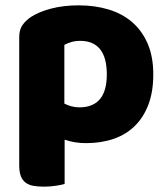

<svg xmlns="http://www.w3.org/2000/svg" viewBox="-20 -521 625 719"><path d="M275 -501Q335 -501 386.5 -485.5Q438 -470 475 -438Q512 -406 533 -357.5Q554 -309 554 -242Q554 -178 536 -130Q518 -82 485 -49.5Q452 -17 405.5 -1Q359 15 302 15Q259 15 222 2V168Q212 171 190 174.5Q168 178 145 178Q123 178 105.5 175Q88 172 76 163Q64 154 58 138.5Q52 123 52 98V-382Q52 -409 63.5 -426Q75 -443 95 -457Q126 -477 172 -489Q218 -501 275 -501ZM277 -119Q380 -119 380 -242Q380 -306 354.5 -337Q329 -368 281 -368Q262 -368 247 -363.5Q232 -359 221 -353V-133Q233 -127 247 -123Q261 -119 277 -119Z"/></svg>

Font: Baloo
Style: Regular
Weight: 400
Designer: Sarang Kulkarni and Ek Type
Foundry: Ek Type
Version: Version 1.100;PS 1.000;hotconv 1.0.88;makeotf.lib2.5.647800;